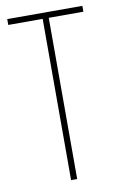

<svg xmlns="http://www.w3.org/2000/svg" viewBox="-83 -761 501 808"><g transform="rotate(-10 168.0 -357.0)"><path d="M180 0V-689H328V-714H7V-689H154V0Z"/></g></svg>

Font: Noto Sans Ethiopic ExtraCondensed Thin
Style: Regular
Weight: 100
Width: 2
Designer: Monotype Design Team
Foundry: Monotype Imaging Inc.
Version: Version 2.102